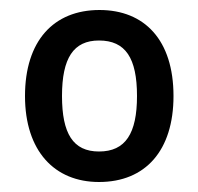

<svg xmlns="http://www.w3.org/2000/svg" viewBox="-20 -742 397 384"><path d="M327 -550C327 -662 269 -722 179 -722C87 -722 30 -660 30 -550C30 -440 89 -378 178 -378C271 -378 327 -441 327 -550ZM104 -550C104 -626 127 -661 178 -661C231 -661 254 -626 254 -550C254 -475 231 -439 178 -439C126 -439 104 -475 104 -550Z"/></svg>

Font: Noto Sans Thai Looped SemiCondensed Medium
Style: Regular
Weight: 500
Width: 4
Designer: Sasikarn Vongin, Ben Mitchell
Foundry: The Fontpad Ltd
Version: Version 1.001